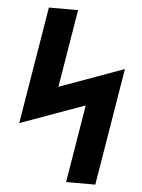

<svg xmlns="http://www.w3.org/2000/svg" viewBox="-53 -777 605 819"><g transform="rotate(5 250.0 -367.5)"><path d="M261 0 316 -333 40 -233 123 -735H248L193 -402L469 -502L386 0Z"/></g></svg>

Font: Iosevka Curly XBdObl
Style: Regular
Weight: 800
Italic angle: -9°
Monospace: yes
Designer: Belleve Invis
Foundry: Belleve Invis
Version: Version 11.1.0; ttfautohint (v1.8.3)